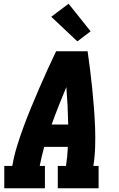

<svg xmlns="http://www.w3.org/2000/svg" viewBox="-20 -1010 640 1030"><path d="M3 0V-120H46Q55 -173 71 -225Q87 -277 106 -328.5Q125 -380 146 -431Q167 -482 189 -533Q211 -584 234 -634.5Q257 -685 281 -735H450Q457 -685 463.5 -634.5Q470 -584 475 -533Q480 -482 484 -431Q488 -380 490 -328.5Q492 -277 490.5 -224.5Q489 -172 481 -120H509V0H290V-120H334Q338 -145 340.5 -170.5Q343 -196 344 -222H217Q210 -196 204 -170.5Q198 -145 193 -120H221V0ZM346 -342Q345 -392 342.5 -442.5Q340 -493 336 -543Q315 -493 295 -442.5Q275 -392 257 -342ZM395 -788 255 -920 348 -990 466 -842Z"/></svg>

Font: Iosevka Curly Slab HvExObl
Style: Regular
Weight: 900
Width: 7
Italic angle: -9°
Monospace: yes
Designer: Belleve Invis
Foundry: Belleve Invis
Version: Version 11.1.0; ttfautohint (v1.8.3)